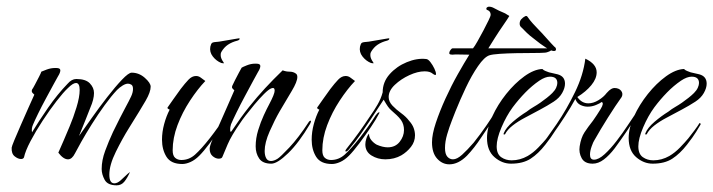

<svg xmlns="http://www.w3.org/2000/svg" viewBox="-20 -478 2140 576"><path d="M330 78Q303 78 294 61.5Q285 45 285 29Q285 3 295.5 -25.5Q306 -54 319 -82Q342 -129 355 -153Q368 -177 373.5 -189Q379 -201 379 -211Q379 -221 374 -224Q369 -227 364 -227Q357 -227 348 -221.5Q339 -216 331 -208Q314 -190 294 -162.5Q274 -135 255.5 -105.5Q237 -76 223.5 -52Q210 -28 205 -18Q196 0 184 0Q170 0 155 -20Q162 -36 171 -56.5Q180 -77 189 -99Q200 -125 209.5 -156Q219 -187 219 -208Q219 -229 208 -229Q199 -229 184 -214Q170 -201 149.5 -174.5Q129 -148 108 -116Q87 -84 71.5 -54.5Q56 -25 52 -6Q50 -1 43 -1Q34 -1 24 -9Q14 -17 15 -35Q15 -38 23 -57.5Q31 -77 42.5 -103Q54 -129 65 -154Q76 -179 83 -194Q76 -200 75.5 -203Q75 -206 76 -209Q79 -213 85 -224.5Q91 -236 97 -247.5Q103 -259 104 -263Q108 -265 120.5 -269.5Q133 -274 145 -274H149Q161 -274 161 -267Q161 -260 154 -249Q151 -244 141 -225.5Q131 -207 118 -183Q105 -159 94.5 -137.5Q84 -116 79 -104Q74 -93 76 -81Q96 -114 124 -154.5Q152 -195 183 -227Q195 -241 209 -241Q237 -241 249.5 -228Q262 -215 262 -199Q262 -180 251 -155Q247 -145 237 -119.5Q227 -94 217 -70Q232 -91 254.5 -123Q277 -155 301.5 -186.5Q326 -218 346 -239Q366 -260 375 -260Q397 -260 414.5 -244.5Q432 -229 432 -218Q432 -202 417 -176Q402 -150 367 -94Q347 -62 327.5 -22.5Q308 17 308 46Q308 72 323 72Q332 72 342 63Q349 57 356 50Q363 43 370 38Q362 56 353 67Q344 78 330 78Z M644 -289Q629 -295 618.5 -308.5Q608 -322 611 -338Q613 -347 616.5 -349.5Q620 -352 637 -353L690 -362Q699 -364 699 -362Q699 -358 692 -356Q676 -352 664 -344Q652 -336 644 -322Q642 -319 642 -313Q642 -307 644.5 -301.5Q647 -296 650 -292Q653 -288 650.5 -288Q648 -288 644 -289ZM527 14Q493 14 479.5 -7.5Q466 -29 466 -59Q466 -82 472.5 -106Q479 -130 489 -149Q480 -153 483 -156Q490 -166 500.5 -181Q511 -196 522 -211Q535 -228 545.5 -239Q556 -250 568 -250Q576 -250 582.5 -245Q589 -240 596 -235Q573 -211 550 -176Q527 -141 512.5 -102.5Q498 -64 498 -27Q498 -11 505.5 -4.5Q513 2 524 2Q547 2 565 -14Q584 -31 609.5 -63.5Q635 -96 658 -132Q664 -140 667.5 -141Q671 -142 668 -137Q660 -121 643.5 -96.5Q627 -72 609 -48Q591 -24 578 -11Q565 2 551.5 8Q538 14 527 14Z M794 13Q768 13 757.5 -2.5Q747 -18 747 -39Q747 -63 754.5 -87.5Q762 -112 771.5 -132.5Q781 -153 787 -164Q804 -196 804 -206Q804 -217 794 -213Q786 -210 772 -196Q758 -182 743 -164Q728 -146 716.5 -131Q705 -116 702 -111Q674 -71 663 -45Q652 -19 647 -7Q645 -2 636 -2Q627 -2 618 -9.5Q609 -17 609 -32Q609 -40 618 -60.5Q627 -81 640 -109Q652 -136 664 -163.5Q676 -191 683 -207Q676 -213 676 -216Q676 -219 677 -221Q679 -226 685 -237.5Q691 -249 697 -260.5Q703 -272 705 -275Q708 -277 720.5 -282Q733 -287 745 -287H749Q761 -287 761 -280Q761 -273 754 -262Q751 -257 740 -236.5Q729 -216 715 -190Q701 -164 689.5 -140.5Q678 -117 673 -105Q670 -96 670.5 -87.5Q671 -79 675 -85Q703 -127 727 -157Q751 -187 775 -213Q799 -239 828 -267Q838 -263 849 -263Q860 -263 868 -257Q872 -254 872 -247Q872 -233 855.5 -205.5Q839 -178 819 -144Q804 -118 789 -84Q774 -50 774 -25Q774 -12 778.5 -3.5Q783 5 793 5Q802 5 813 -2Q821 -7 848 -35.5Q875 -64 907 -113Q910 -116 911 -116Q913 -116 913 -114Q913 -112 910 -106Q877 -50 844.5 -18.5Q812 13 794 13Z M1093 -289Q1078 -295 1067.5 -308.5Q1057 -322 1060 -338Q1062 -347 1065.5 -349.5Q1069 -352 1086 -353L1139 -362Q1148 -364 1148 -362Q1148 -358 1141 -356Q1125 -352 1113 -344Q1101 -336 1093 -322Q1091 -319 1091 -313Q1091 -307 1093.5 -301.5Q1096 -296 1099 -292Q1102 -288 1099.5 -288Q1097 -288 1093 -289ZM976 14Q942 14 928.5 -7.5Q915 -29 915 -59Q915 -82 921.5 -106Q928 -130 938 -149Q929 -153 932 -156Q939 -166 949.5 -181Q960 -196 971 -211Q984 -228 994.5 -239Q1005 -250 1017 -250Q1025 -250 1031.5 -245Q1038 -240 1045 -235Q1022 -211 999 -176Q976 -141 961.5 -102.5Q947 -64 947 -27Q947 -11 954.5 -4.5Q962 2 973 2Q996 2 1014 -14Q1033 -31 1058.5 -63.5Q1084 -96 1107 -132Q1113 -140 1116.5 -141Q1120 -142 1117 -137Q1109 -121 1092.5 -96.5Q1076 -72 1058 -48Q1040 -24 1027 -11Q1014 2 1000.5 8Q987 14 976 14Z M1136 0Q1113 0 1094.5 -11.5Q1076 -23 1076 -45Q1076 -53 1079 -62Q1082 -72 1087 -77Q1087 -66 1094 -57.5Q1101 -49 1110 -44Q1119 -40 1127.5 -38Q1136 -36 1143 -36Q1166 -36 1179 -52.5Q1192 -69 1192 -88Q1192 -105 1183 -118Q1177 -126 1170 -132.5Q1163 -139 1155 -146Q1149 -151 1144 -158Q1139 -165 1131 -179L1089 -115Q1074 -93 1061 -74Q1048 -55 1027 -30Q1021 -23 1017.5 -23.5Q1014 -24 1019 -31Q1042 -60 1057 -81Q1072 -102 1092 -132Q1102 -146 1112.5 -164Q1123 -182 1128 -201Q1128 -232 1149 -255.5Q1170 -279 1200.5 -291.5Q1231 -304 1258 -301Q1264 -301 1271 -292Q1278 -283 1283 -272.5Q1288 -262 1288 -256Q1288 -253 1286 -253Q1283 -253 1278 -257Q1270 -264 1254 -264Q1233 -264 1208 -252.5Q1183 -241 1164.5 -223.5Q1146 -206 1146 -187Q1146 -173 1157.5 -161Q1169 -149 1183.5 -138.5Q1198 -128 1207 -116Q1217 -105 1221 -94Q1225 -83 1225 -72Q1225 -53 1213 -37.5Q1201 -22 1184 -12Q1163 0 1136 0Z M1328 15Q1307 15 1291.5 -2Q1276 -19 1276 -51Q1276 -75 1287.5 -109.5Q1299 -144 1316.5 -182.5Q1334 -221 1353.5 -255.5Q1373 -290 1388 -314Q1371 -314 1358 -314.5Q1345 -315 1337 -314Q1330 -314 1328.5 -316.5Q1327 -319 1328 -320Q1328 -323 1331.5 -328Q1335 -333 1338 -333H1399Q1404 -339 1412.5 -354Q1421 -369 1430 -386Q1439 -403 1445.5 -416.5Q1452 -430 1452 -433Q1452 -442 1446 -446Q1442 -448 1442 -448Q1441 -448 1441 -448.5Q1441 -449 1440 -449Q1439 -450 1439 -452Q1439 -455 1442 -456.5Q1445 -458 1447 -458Q1453 -458 1458.5 -455.5Q1464 -453 1477 -446Q1483 -443 1489.5 -440.5Q1496 -438 1500 -435L1508 -430Q1502 -420 1489.5 -402Q1477 -384 1465 -365Q1453 -346 1445 -333H1624Q1636 -333 1636 -330Q1636 -327 1627.5 -323.5Q1619 -320 1615 -320Q1602 -319 1578.5 -319Q1555 -319 1528.5 -318.5Q1502 -318 1479.5 -316.5Q1457 -315 1448 -312Q1433 -307 1414 -279.5Q1395 -252 1377.5 -215Q1360 -178 1346 -143Q1343 -135 1335.5 -116Q1328 -97 1321.5 -75Q1315 -53 1315 -34Q1315 -16 1322 -8Q1329 0 1339 0Q1351 0 1366.5 -14Q1382 -28 1401 -50Q1421 -75 1438.5 -100.5Q1456 -126 1461 -135Q1469 -148 1471 -148Q1472 -148 1472 -147.5Q1472 -147 1472 -147Q1472 -144 1469 -136.5Q1466 -129 1463 -124Q1445 -98 1424 -66Q1403 -34 1381 -11Q1355 15 1328 15Z M1513 13Q1486 13 1463.5 -6.5Q1441 -26 1441 -64Q1441 -94 1457 -129Q1473 -164 1498.5 -196Q1524 -228 1553 -249Q1582 -270 1607 -271Q1611 -267 1616.5 -265Q1622 -263 1627 -261L1653 -255Q1675 -249 1675 -227Q1675 -214 1666.5 -199Q1658 -184 1641 -173Q1632 -167 1621.5 -161Q1611 -155 1600 -149L1555 -125Q1534 -114 1518 -101.5Q1502 -89 1495 -75Q1495 -75 1492.5 -74.5Q1490 -74 1491 -78Q1498 -95 1518.5 -112.5Q1539 -130 1560 -143Q1570 -151 1580.5 -157Q1591 -163 1601 -170Q1611 -177 1620.5 -184.5Q1630 -192 1637 -199Q1645 -207 1648.5 -215Q1652 -223 1652 -229Q1652 -248 1630 -248Q1616 -248 1598 -236Q1576 -221 1556 -200.5Q1536 -180 1518 -156Q1499 -130 1484.5 -96Q1470 -62 1470 -39Q1470 -16 1483.5 -6.5Q1497 3 1515 3Q1540 3 1563 -10Q1580 -20 1595 -35.5Q1610 -51 1620 -63Q1628 -73 1638.5 -87Q1649 -101 1653 -108Q1655 -110 1656 -108Q1657 -106 1657 -105Q1653 -98 1643.5 -82.5Q1634 -67 1616 -44Q1595 -17 1572 -2Q1549 13 1513 13ZM1641 -325Q1634 -325 1617.5 -335.5Q1601 -346 1584 -360Q1568 -372 1561 -379Q1554 -386 1544 -396Q1539 -400 1539 -407Q1539 -415 1544 -420.5Q1549 -426 1555 -429Q1560 -432 1563 -427Q1569 -418 1578.5 -407.5Q1588 -397 1594 -391Q1604 -381 1619.5 -363.5Q1635 -346 1643 -338Q1648 -335 1648 -330Q1648 -325 1642 -325Z M1758 13Q1734 13 1725 -3.5Q1716 -20 1719 -39Q1723 -65 1733.5 -81Q1744 -97 1759 -116Q1771 -133 1782 -151Q1793 -169 1785 -172Q1780 -168 1768 -163Q1756 -158 1743 -158Q1732 -158 1721.5 -163Q1711 -168 1706 -181Q1693 -157 1674.5 -128.5Q1656 -100 1637.5 -74Q1619 -48 1605 -31Q1601 -27 1597.5 -28Q1594 -29 1597 -33Q1620 -62 1650 -106Q1680 -150 1705 -201.5Q1730 -253 1736 -302Q1770 -286 1770 -261Q1770 -242 1754 -222.5Q1738 -203 1712 -187Q1725 -168 1745 -168Q1760 -168 1775.5 -177.5Q1791 -187 1800 -199Q1808 -208 1813.5 -211Q1819 -214 1823 -214Q1837 -214 1843.5 -205.5Q1850 -197 1845 -187Q1827 -162 1804 -125.5Q1781 -89 1763 -57Q1760 -53 1755 -39Q1750 -25 1750 -14Q1750 1 1762 1Q1776 1 1794 -15.5Q1812 -32 1830 -55.5Q1848 -79 1862.5 -101Q1877 -123 1884 -133Q1889 -142 1892 -142Q1893 -142 1893 -140Q1893 -136 1890 -131Q1875 -106 1858 -81Q1841 -56 1824 -33Q1808 -12 1791.5 0.5Q1775 13 1758 13Z M1938 13Q1911 13 1888.5 -6.5Q1866 -26 1866 -64Q1866 -94 1882 -129Q1898 -164 1923.5 -196Q1949 -228 1978 -249Q2007 -270 2032 -271Q2036 -267 2041.5 -265Q2047 -263 2052 -261L2078 -255Q2100 -249 2100 -227Q2100 -214 2091.5 -199Q2083 -184 2066 -173Q2057 -167 2046.5 -161Q2036 -155 2025 -149L1980 -125Q1959 -114 1943 -101.5Q1927 -89 1920 -75Q1920 -75 1917.5 -74.5Q1915 -74 1916 -78Q1923 -95 1943.5 -112.5Q1964 -130 1985 -143Q1995 -151 2005.5 -157Q2016 -163 2026 -170Q2036 -177 2045.5 -184.5Q2055 -192 2062 -199Q2070 -207 2073.5 -215Q2077 -223 2077 -229Q2077 -248 2055 -248Q2041 -248 2023 -236Q2001 -221 1981 -200.5Q1961 -180 1943 -156Q1924 -130 1909.5 -96Q1895 -62 1895 -39Q1895 -16 1908.5 -6.5Q1922 3 1940 3Q1965 3 1988 -10Q2005 -20 2020 -35.5Q2035 -51 2045 -63Q2053 -73 2063.5 -87Q2074 -101 2078 -108Q2080 -110 2081 -108Q2082 -106 2082 -105Q2078 -98 2068.5 -82.5Q2059 -67 2041 -44Q2020 -17 1997 -2Q1974 13 1938 13Z"/></svg>

Font: The Nautigal
Style: Regular
Weight: 400
Designer: Robert E. Leuschke
Foundry: Robert E. Leuschke
Version: Version 1.100; ttfautohint (v1.8.3)